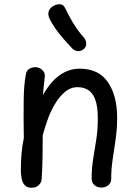

<svg xmlns="http://www.w3.org/2000/svg" viewBox="-20 -871 641 903"><path d="M102 -523Q105 -540 118 -547.5Q131 -555 146 -555Q164 -555 177.5 -543Q191 -531 191 -515Q191 -510 189 -494Q187 -478 185 -459Q183 -440 182 -424Q202 -460 227.5 -488Q253 -516 285 -532Q317 -548 355 -548Q444 -548 487.5 -484.5Q531 -421 531 -317Q531 -266 524 -217.5Q517 -169 510 -122.5Q503 -76 503 -30Q503 -11 489.5 0Q476 11 457 11Q438 11 424.5 0Q411 -11 411 -31Q411 -80 418.5 -125Q426 -170 433 -216Q440 -262 440 -312Q440 -372 427.5 -404Q415 -436 393.5 -448.5Q372 -461 345 -461Q311 -461 284 -437.5Q257 -414 236.5 -378.5Q216 -343 202.5 -304Q189 -265 181 -235Q181 -180 180 -127.5Q179 -75 176 -29Q175 -12 162 0Q149 12 128 12Q108 12 97 0.5Q86 -11 82 -30Q78 -49 78 -71Q78 -106 81 -145Q84 -184 92 -221Q91 -278 91 -323Q91 -368 91.5 -403.5Q92 -439 94.5 -468Q97 -497 102 -523ZM374 -640Q358 -628 342.5 -631Q327 -634 316 -647Q298 -666 278 -689Q258 -712 241.5 -735.5Q225 -759 215 -779Q205 -798 208 -813.5Q211 -829 225 -839Q239 -850 259 -851Q279 -852 289 -828Q300 -803 323 -764.5Q346 -726 374 -695Q385 -683 385.5 -666.5Q386 -650 374 -640Z"/></svg>

Font: Playpen Sans
Style: Regular
Weight: 400
Designer: Laura Meseguer, Veronika Burian, José Scaglione, Kostas Bartsokas, Vera Evstafieva, Tom Grace, Yorlmar Campos
Foundry: TypeTogether
Version: Version 2.000